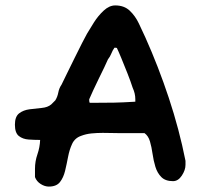

<svg xmlns="http://www.w3.org/2000/svg" viewBox="-20 -698 758 708"><path d="M160 -10Q145 -10 130 -19.5Q115 -29 109 -45V-76Q109 -103 118 -129Q127 -155 128 -182Q107 -182 85.5 -183.5Q64 -185 49.5 -196.5Q35 -208 35 -238Q35 -268 50.5 -280Q66 -292 89 -295Q112 -298 134 -300Q156 -302 169 -313L184 -328Q192 -341 195 -357Q198 -373 207 -386Q213 -399 226.5 -426Q240 -453 255 -484Q270 -515 283 -540Q296 -565 301 -574Q311 -591 326.5 -615.5Q342 -640 362.5 -659Q383 -678 405 -678Q438 -678 458.5 -658.5Q479 -639 492 -611.5Q505 -584 516 -560Q564 -453 602.5 -337Q641 -221 664 -105V-90Q664 -71 650.5 -50.5Q637 -30 618 -30Q590 -30 575 -45Q560 -60 553 -83Q546 -106 542.5 -131Q539 -156 533 -176.5Q527 -197 513 -207H425Q410 -207 393 -207.5Q376 -208 359 -208Q338 -208 317.5 -206Q297 -204 279 -197Q256 -189 246 -167.5Q236 -146 231 -119.5Q226 -93 220 -68Q214 -43 201 -26.5Q188 -10 160 -10ZM312 -319H337Q371 -319 400.5 -319.5Q430 -320 479 -323V-332Q479 -343 476.5 -353.5Q474 -364 469 -375Q462 -397 450 -427.5Q438 -458 427 -484.5Q416 -511 411 -521Q410 -522 405 -522H402Q395 -512 390.5 -500.5Q386 -489 378 -479Q374 -469 364.5 -449.5Q355 -430 344 -407.5Q333 -385 323.5 -364.5Q314 -344 309 -332V-327Q309 -319 312 -319Z"/></svg>

Font: Fuzzy Bubbles
Style: Bold
Weight: 700
Designer: Robert E. Leuschke
Foundry: Robert E. Leuschke
Version: Version 1.010; ttfautohint (v1.8.3)